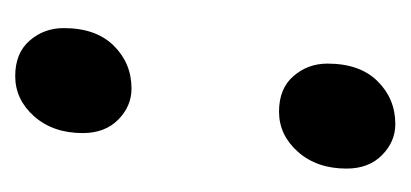

<svg xmlns="http://www.w3.org/2000/svg" viewBox="-160 -356 527 246"><g transform="rotate(-90 103.0 -232.5)"><path d="M56 -389.5Q56 -427.5 77.5 -451.8Q99 -476 129 -476Q158.5 -476 174.5 -457.5Q190.5 -439 190.5 -414Q190.5 -372.5 168 -349.8Q145.5 -327 113 -327Q90.5 -327 73.2 -344Q56 -361 56 -389.5ZM10.5 -51.5Q10.5 -89.5 32 -113.8Q53.5 -138 83.5 -138Q113 -138 129 -119.5Q145 -101 145 -76Q145 -34.5 122.5 -11.8Q100 11 67.5 11Q45 11 27.8 -6Q10.5 -23 10.5 -51.5Z"/></g></svg>

Font: Merriweather 144pt ExtraBold
Style: Italic
Weight: 800
Italic angle: -7.8°
Version: Version 2.101